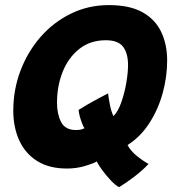

<svg xmlns="http://www.w3.org/2000/svg" viewBox="-20 -670 693 773"><path d="M459.5 83.5Q445.5 77 426 56.2Q406.5 35.5 390.5 13.5Q374.5 -8.5 370 -20Q355.5 -11.5 321.5 -1.5Q287.5 8.5 249 8.5Q177.5 8.5 129.5 -21.8Q81.5 -52 57.5 -104.8Q33.5 -157.5 33.5 -224.5Q33.5 -309 62.5 -385.5Q91.5 -462 143.5 -521.5Q195.5 -581 265.8 -615.2Q336 -649.5 418.5 -649.5Q502 -649.5 553.5 -620.8Q605 -592 629 -541.5Q653 -491 653 -426.5Q653 -360.5 634.8 -294.5Q616.5 -228.5 581 -173.8Q545.5 -119 493.5 -86Q506.5 -62 530.5 -42.5Q554.5 -23 578 -10Q555 15 521.8 40.5Q488.5 66 459.5 83.5ZM320 -154Q316 -159 310.8 -172.5Q305.5 -186 301.2 -201.5Q297 -217 296.5 -227.5Q308.5 -235.5 329.8 -247.8Q351 -260 374 -272.5Q397 -285 415 -294Q417.5 -273.5 422.8 -246.8Q428 -220 437 -202.5Q456 -222 469 -259.8Q482 -297.5 488.8 -338.2Q495.5 -379 495.5 -407.5Q495.5 -455.5 475.5 -481.8Q455.5 -508 406 -508Q343.5 -508 299.5 -473.2Q255.5 -438.5 232.5 -381.2Q209.5 -324 209.5 -255.5Q209.5 -211 226 -178.8Q242.5 -146.5 286 -146.5Q301 -146.5 309 -149.2Q317 -152 320 -154Z"/></svg>

Font: Grandstander ExtraBold
Style: Italic
Weight: 800
Italic angle: -15°
Designer: Tyler Finck
Foundry: Etcetera Type Co
Version: Version 1.200; ttfautohint (v1.8.3)